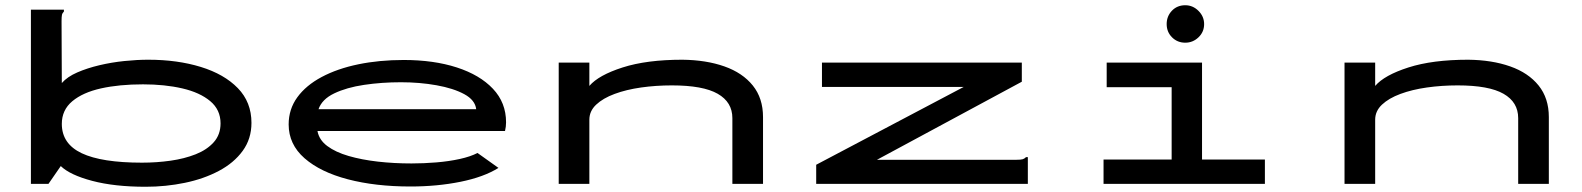

<svg xmlns="http://www.w3.org/2000/svg" viewBox="-20 -702 6040 733"><path d="M536 11Q417 11 332 -11.5Q247 -34 212 -68L165 0H98V-665H224V-658Q218 -652 216.5 -645Q215 -638 215 -621L216 -385Q237 -409 275 -425.5Q313 -442 359.5 -453Q406 -464 454.5 -469Q503 -474 546 -474Q657 -474 746.5 -446.5Q836 -419 888 -365.5Q940 -312 940 -233Q940 -172 906.5 -126Q873 -80 815.5 -49.5Q758 -19 685.5 -4Q613 11 536 11ZM522 -81Q578 -81 631 -88.5Q684 -96 727 -113Q770 -130 796 -159Q822 -188 822 -231Q822 -283 782.5 -316Q743 -349 676 -364.5Q609 -380 526 -380Q435 -380 365.5 -364.5Q296 -349 256 -315.5Q216 -282 216 -229Q216 -153 292 -117Q368 -81 522 -81Z M1547 10Q1413 10 1308 -17.5Q1203 -45 1142.5 -98Q1082 -151 1082 -227Q1082 -285 1115 -330.5Q1148 -376 1208 -408Q1268 -440 1348 -456.5Q1428 -473 1521 -473Q1636 -473 1724 -444.5Q1812 -416 1862 -363Q1912 -310 1912 -235Q1912 -227 1911 -218.5Q1910 -210 1908 -202H1192Q1198 -168 1229.5 -144.5Q1261 -121 1311 -106.5Q1361 -92 1422.5 -85Q1484 -78 1551 -78Q1598 -78 1646 -82Q1694 -86 1735 -95Q1776 -104 1803 -118L1883 -61Q1827 -26 1738 -8Q1649 10 1547 10ZM1196 -285H1798Q1794 -320 1752.5 -342.5Q1711 -365 1646.5 -376.5Q1582 -388 1511 -388Q1437 -388 1370 -378Q1303 -368 1256 -345.5Q1209 -323 1196 -285Z M2113 0V-463H2230V-374Q2265 -415 2357 -444.5Q2449 -474 2585 -474Q2676 -473 2745.5 -448.5Q2815 -424 2854 -375.5Q2893 -327 2893 -255V0H2776V-251Q2776 -312 2720 -344Q2664 -376 2545 -376Q2484 -376 2427.5 -368Q2371 -360 2326.5 -343.5Q2282 -327 2256 -302.5Q2230 -278 2230 -245V0Z M3096 -73 3659 -370H3118V-463H3881V-390L3328 -92H3860Q3877 -92 3884 -94Q3891 -96 3897 -102H3904V0H3096Z M4193 0V-93H4453V-369H4205V-463H4569V-93H4809V0ZM4505 -539Q4475 -539 4454.5 -559.5Q4434 -580 4434 -610Q4434 -640 4454 -661Q4474 -682 4505 -682Q4534 -682 4555.5 -660.5Q4577 -639 4577 -610Q4577 -580 4555.5 -559.5Q4534 -539 4505 -539Z M5113 0V-463H5230V-374Q5265 -415 5357 -444.5Q5449 -474 5585 -474Q5676 -473 5745.5 -448.5Q5815 -424 5854 -375.5Q5893 -327 5893 -255V0H5776V-251Q5776 -312 5720 -344Q5664 -376 5545 -376Q5484 -376 5427.5 -368Q5371 -360 5326.5 -343.5Q5282 -327 5256 -302.5Q5230 -278 5230 -245V0Z"/></svg>

Font: Inconsolata UltraExpanded SemiBold
Style: Regular
Weight: 600
Width: 9
Monospace: yes
Designer: Raph Levien, Cyreal, Brenton Simpson
Foundry: Raph Levien, Cyreal, Google
Version: Version 3.001; ttfautohint (v1.8.2.53-6de2)